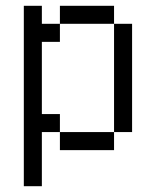

<svg xmlns="http://www.w3.org/2000/svg" viewBox="-20 -520 540 665"><path d="M62.5 -500Q62.5 -500 62.5 125H125V-62.5H187.5V0H375V-62.5H187.5V-125H125Q125 -125 125 -375H187.5V-437.5H125V-500ZM375 -62.5H437.5Q437.5 -62.5 437.5 -437.5H375Q375 -437.5 375 -62.5ZM187.5 -437.5H375V-500H187.5Z"/></svg>

Font: UnifontExMono
Style: Regular
Weight: 500
Version: Version 15.0.06